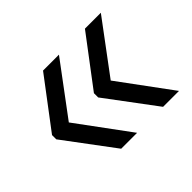

<svg xmlns="http://www.w3.org/2000/svg" viewBox="-96 -586 687 687"><g transform="rotate(-45 247.5 -243.0)"><path d="M323.5 -244.5 470 -45.5H389.5L249 -233.5V-255L389.5 -441H470ZM111.5 -244.5 258 -45.5H177.5L37 -233.5V-255L177.5 -441H258Z"/></g></svg>

Font: Anek Latin
Style: Regular
Weight: 400
Designer: Yesha Goshar
Foundry: Ek Type
Version: Version 1.003